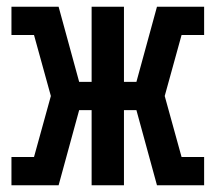

<svg xmlns="http://www.w3.org/2000/svg" viewBox="-20 -550 640 570"><path d="M14 0V-84H81L131 -265L81 -446H14V-530H154L215 -307H252V-530H348V-307H385L446 -530H586V-446H519L469 -265L519 -84H586V0H446L385 -223H348V0H252V-223H215L154 0Z"/></svg>

Font: Iosevka Curly Slab MdEx
Style: Regular
Weight: 500
Width: 7
Monospace: yes
Designer: Belleve Invis
Foundry: Belleve Invis
Version: Version 11.1.0; ttfautohint (v1.8.3)